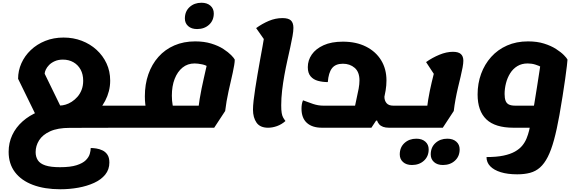

<svg xmlns="http://www.w3.org/2000/svg" viewBox="-20 -907 4203 1401"><path d="M420 474Q305 474 220 442Q135 410 89 349Q43 288 43 201Q43 135 69.5 78.5Q96 22 145 -21.5Q194 -65 260 -92L243 -64L112 -332Q112 -391 136 -445Q160 -499 204.5 -541.5Q249 -584 310 -608.5Q371 -633 444 -633Q515 -633 576.5 -609.5Q638 -586 684.5 -543.5Q731 -501 757.5 -444Q784 -387 784 -319Q784 -279 774.5 -242Q765 -205 747.5 -171.5Q730 -138 706 -109L683 -136H912L886 25L489 26Q401 26 346 51Q291 76 265.5 116.5Q240 157 240 203Q240 237 256 262Q272 287 311 300Q350 313 418 313Q494 313 539 298.5Q584 284 606 262Q628 240 635 216Q642 192 642 173Q660 173 683 176.5Q706 180 728 190.5Q750 201 764 222Q778 243 778 279Q778 330 748 367Q718 404 666.5 427.5Q615 451 551.5 462.5Q488 474 420 474ZM419 -137Q436 -137 458.5 -143.5Q481 -150 503.5 -164.5Q526 -179 545 -200.5Q564 -222 575.5 -251.5Q587 -281 587 -318Q587 -365 568 -399.5Q549 -434 515.5 -453Q482 -472 439 -472Q405 -472 379.5 -460.5Q354 -449 338 -432.5Q322 -416 314 -398.5Q306 -381 306 -369ZM886 25 912 -136Q930 -136 933.5 -114.5Q937 -93 931 -55Q925 -18 914.5 3.5Q904 25 886 25Z M887 25 913 -136H1095L1048 -99Q1043 -122 1040 -148.5Q1037 -175 1037 -204Q1037 -292 1062.5 -365Q1088 -438 1136 -492Q1184 -546 1252 -575.5Q1320 -605 1404 -605Q1470 -605 1522 -589Q1574 -573 1610 -549.5Q1646 -526 1667 -504.5Q1688 -483 1693 -472Q1693 -456 1689 -432Q1685 -408 1678.5 -377.5Q1672 -347 1664 -313Q1656 -279 1648 -242.5Q1640 -206 1633.5 -169Q1627 -132 1623 -97L1543 25ZM1427 -114Q1431 -147 1437 -185Q1443 -223 1451 -261Q1459 -299 1467 -335Q1475 -371 1482 -401.5Q1489 -432 1494 -453L1502 -416Q1486 -431 1454.5 -437.5Q1423 -444 1400 -444Q1349 -444 1312 -414Q1275 -384 1254.5 -331.5Q1234 -279 1234 -209Q1234 -190 1235.5 -173Q1237 -156 1239.5 -142.5Q1242 -129 1244 -118L1219 -136H1505ZM887 25Q869 25 865.5 3Q862 -19 868 -56Q874 -93 884.5 -114.5Q895 -136 913 -136ZM1418 -695Q1377 -695 1353 -716.5Q1329 -738 1329 -772Q1329 -824 1363.5 -855.5Q1398 -887 1450 -887Q1491 -887 1515.5 -865.5Q1540 -844 1540 -809Q1540 -758 1505.5 -726.5Q1471 -695 1418 -695Z M1936 25Q1878 25 1852 -12Q1826 -49 1826 -107Q1826 -134 1830.5 -173.5Q1835 -213 1842.5 -261.5Q1850 -310 1859 -363Q1868 -416 1877.5 -468.5Q1887 -521 1896 -570Q1905 -619 1911 -658L1943 -568L1849 -702Q1893 -734 1941.5 -754.5Q1990 -775 2041 -775Q2085 -775 2103 -757.5Q2121 -740 2121 -704Q2121 -680 2114.5 -643.5Q2108 -607 2098 -561.5Q2088 -516 2076.5 -464.5Q2065 -413 2055 -357.5Q2045 -302 2038.5 -246.5Q2032 -191 2032 -138Q2032 -103 2035.5 -82.5Q2039 -62 2046 -49.5Q2053 -37 2063 -24Q2035 1 2001.5 13Q1968 25 1936 25Z M2818 25Q2769 25 2746.5 -0.5Q2724 -26 2724 -78L2797 -27H2666L2785 -201Q2785 -173 2800.5 -154.5Q2816 -136 2850 -136H2960L2934 25ZM2330 25Q2258 25 2219 -10.5Q2180 -46 2180 -114Q2180 -131 2182.5 -146Q2185 -161 2191 -175Q2227 -161 2264.5 -148.5Q2302 -136 2339 -136H2648L2565 -76Q2564 -99 2569.5 -129Q2575 -159 2583 -193Q2591 -227 2597 -260Q2603 -293 2603 -320Q2603 -382 2568 -412Q2533 -442 2482 -442Q2428 -442 2402.5 -409Q2377 -376 2372 -308Q2334 -308 2300.5 -317Q2267 -326 2246.5 -350Q2226 -374 2226 -417Q2226 -467 2255 -509Q2284 -551 2341 -577Q2398 -603 2482 -603Q2579 -603 2650.5 -567Q2722 -531 2761 -467.5Q2800 -404 2800 -320Q2800 -284 2794 -247.5Q2788 -211 2780.5 -178Q2773 -145 2767 -120.5Q2761 -96 2762 -84L2690 25ZM2934 25 2960 -136Q2978 -136 2981.5 -114.5Q2985 -93 2979 -55Q2973 -18 2962.5 3.5Q2952 25 2934 25Z M2935 25 2961 -136H3173L3095 -114Q3099 -147 3104.5 -180Q3110 -213 3116.5 -245Q3123 -277 3130 -306Q3137 -335 3143.5 -361Q3150 -387 3155 -408L3154 -355L3089 -454Q3134 -486 3186 -507.5Q3238 -529 3285 -529Q3325 -529 3343 -512.5Q3361 -496 3361 -464Q3361 -445 3355.5 -415Q3350 -385 3341 -347.5Q3332 -310 3322 -268Q3312 -226 3304 -182.5Q3296 -139 3291 -97L3211 25ZM2935 25Q2917 25 2913.5 3Q2910 -19 2916 -56Q2922 -93 2932.5 -114.5Q2943 -136 2961 -136ZM3212 297Q3171 297 3147 275.5Q3123 254 3123 220Q3123 168 3157.5 136.5Q3192 105 3244 105Q3285 105 3309.5 126.5Q3334 148 3334 183Q3334 234 3299.5 265.5Q3265 297 3212 297ZM2986 297Q2945 297 2921 275.5Q2897 254 2897 220Q2897 168 2931.5 136.5Q2966 105 3018 105Q3059 105 3083.5 126.5Q3108 148 3108 183Q3108 234 3073.5 265.5Q3039 297 2986 297Z M3754 365Q3684 365 3634 349.5Q3584 334 3557 306Q3530 278 3530 239Q3603 239 3653.5 228.5Q3704 218 3737.5 199Q3771 180 3791 155.5Q3811 131 3822.5 102.5Q3834 74 3841 45Q3849 12 3859 -39.5Q3869 -91 3879 -151.5Q3889 -212 3898.5 -272.5Q3908 -333 3916 -385.5Q3924 -438 3929 -472V-418Q3914 -427 3887 -435.5Q3860 -444 3830 -444Q3787 -444 3755 -424.5Q3723 -405 3702.5 -372Q3682 -339 3672 -299.5Q3662 -260 3662 -221Q3662 -191 3669 -172Q3676 -153 3693 -144.5Q3710 -136 3740 -136H3894V25H3727Q3593 25 3529 -36Q3465 -97 3465 -218Q3465 -298 3490.5 -368Q3516 -438 3564 -491.5Q3612 -545 3680 -575Q3748 -605 3833 -605Q3899 -605 3950 -589Q4001 -573 4037.5 -549.5Q4074 -526 4095 -504.5Q4116 -483 4121 -472Q4121 -464 4116.5 -426Q4112 -388 4104 -330.5Q4096 -273 4085 -204.5Q4074 -136 4062 -67Q4043 39 4022.5 114Q4002 189 3977 238Q3952 287 3920.5 315Q3889 343 3848 354Q3807 365 3754 365Z"/></svg>

Font: Lemonada
Style: Regular
Weight: 400
Designer: Mohamed Gaber (Arabic), Eduardo Tunni (Latin)
Foundry: Kief Type Foundry
Version: Version 4.005